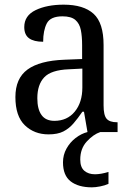

<svg xmlns="http://www.w3.org/2000/svg" viewBox="-20 -566 563 823"><path d="M188 10Q127 10 86.5 -29Q46 -68 46 -150Q46 -230 98 -268Q150 -306 256 -310L332 -313V-373Q332 -410 326.5 -437.5Q321 -465 303 -480.5Q285 -496 248 -496Q196 -496 180.5 -465.5Q165 -435 165 -387Q125 -387 104.5 -402Q84 -417 84 -450Q84 -499 132.5 -522.5Q181 -546 253 -546Q338 -546 381 -507Q424 -468 424 -373V-114Q424 -72 437 -57Q450 -42 481 -42H484V0H355L340 -87H333Q314 -59 295 -37Q276 -15 251.5 -2.5Q227 10 188 10ZM213 -48Q268 -48 300.5 -87.5Q333 -127 333 -191V-272L275 -269Q199 -266 169.5 -234.5Q140 -203 140 -145Q140 -98 158 -73Q176 -48 213 -48ZM374 237Q316 237 283 211.5Q250 186 250 130Q250 98 265 71Q280 44 304 25.5Q328 7 355 0H410Q380 10 352 40.5Q324 71 324 118Q324 151 341.5 166Q359 181 387 181Q412 181 445 171V222Q430 229 409.5 233Q389 237 374 237Z"/></svg>

Font: Noto Serif Tamil SemiCondensed
Style: Italic
Weight: 400
Width: 4
Italic angle: -12°
Designer: Indian Type Foundry, Tom Grace, and the Monotype Design Team
Foundry: Monotype Imaging Inc.
Version: Version 2.003; ttfautohint (v1.8.4.7-5d5b)